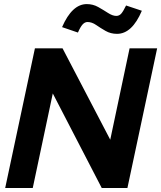

<svg xmlns="http://www.w3.org/2000/svg" viewBox="-20 -942 807 962"><path d="M6 0 155 -700H293.3L532.4 -242L629.3 -700H767.4L618.4 0H489.8L244.5 -473.8L144.1 0ZM370.5 -778.9 291 -806.1Q341.1 -921.5 414.9 -921.5Q445.9 -921.5 472.2 -906.7Q498.5 -891.8 521.4 -877Q544.3 -862.3 562.7 -862.3Q577.2 -862.3 587.2 -873.4Q597.2 -884.5 611.7 -914.5L690.7 -888.1Q641.7 -772.4 566.3 -772.4Q534.5 -772.4 508.8 -787.2Q483.2 -801.9 461.7 -816.8Q440.2 -831.7 418.4 -831.7Q405 -831.7 393.7 -819.3Q382.5 -806.9 370.5 -778.9Z"/></svg>

Font: Red Hat Display VF
Style: Italic
Weight: 300
Italic angle: -12°
Designer: Pentagram, MCKL
Foundry: Pentagram, MCKL
Version: Version 1.010